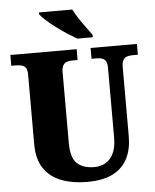

<svg xmlns="http://www.w3.org/2000/svg" viewBox="-61 -982 845 1044"><g transform="rotate(-5 361.0 -460.5)"><path d="M372 10Q294 10 233 -13Q172 -36 137.5 -86.5Q103 -137 103 -219V-598Q103 -623 95.5 -635Q88 -647 74 -651Q60 -655 43 -655H16V-714H378V-655H351Q335 -655 321 -651Q307 -647 299 -634Q291 -621 291 -594V-210Q291 -128 324.5 -97.5Q358 -67 419 -67Q452 -67 479 -82Q506 -97 522.5 -130.5Q539 -164 539 -218V-598Q539 -623 531.5 -635Q524 -647 511 -651Q498 -655 481 -655H454V-714H707V-655H679Q662 -655 648.5 -651Q635 -647 627 -634Q619 -621 619 -594V-216Q619 -149 594 -98Q569 -47 515 -18.5Q461 10 372 10ZM386 -771Q362 -785 332 -804.5Q302 -824 273 -846Q244 -868 222 -888Q200 -908 191 -921V-931H373Q384 -909 401.5 -882Q419 -855 438.5 -829Q458 -803 471 -784V-771Z"/></g></svg>

Font: Noto Serif Khmer SemiCondensed Black
Style: Regular
Weight: 900
Width: 4
Designer: Danh Hong and the Monotype Design Team
Foundry: Monotype Imaging Inc.
Version: Version 2.004